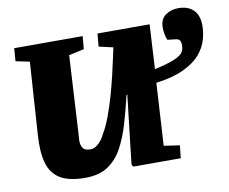

<svg xmlns="http://www.w3.org/2000/svg" viewBox="-83 -864 1174 983"><g transform="rotate(-10 504.5 -372.5)"><path d="M284 14Q200 14 154 -14Q108 -42 92 -99Q76 -156 82 -243L107 -621L35 -636L40 -703H396L390 -636L311 -619L289 -228Q287 -205 286 -181.5Q285 -158 295 -141.5Q305 -125 336 -125Q351 -125 364.5 -134Q378 -143 388 -155Q398 -167 403.5 -177Q409 -187 409 -188Q430 -222 448.5 -271Q467 -320 482.5 -374.5Q498 -429 510 -480Q522 -531 530 -569L541 -619L467 -636L473 -703H744L731 -472Q781 -483 812 -493.5Q843 -504 860 -515Q877 -526 883 -539.5Q889 -553 889 -570Q889 -585 883.5 -593.5Q878 -602 864 -604L820 -609Q814 -620 810.5 -640Q807 -660 807 -673Q807 -718 835.5 -738.5Q864 -759 903 -759Q936 -759 960 -746.5Q984 -734 996.5 -710Q1009 -686 1009 -650Q1009 -614 998 -576Q987 -538 957.5 -503Q928 -468 872 -441Q816 -414 726 -402L707 -78L789 -66L782 0H535L528 -12L569 -368H565Q547 -292 526.5 -222.5Q506 -153 477 -100Q448 -47 402 -16.5Q356 14 284 14Z"/></g></svg>

Font: Literata 18pt Black
Style: Italic
Weight: 900
Italic angle: -2°
Designer: Latin by Veronika Burian and Jose Scaglione. Greek by Irene Vlachou. Cyrillic by Vera Evstafieva
Foundry: TypeTogether
Version: Version 3.103;gftools[0.9.29]